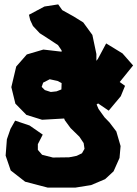

<svg xmlns="http://www.w3.org/2000/svg" viewBox="-20 -695 633 884"><path d="M468.8 -495.1 430.7 -423.8 423.8 -415V-446.3L405.3 -534.2L363.3 -591.8L319.3 -619.1L266.6 -648.4L248 -674.8L184.6 -665L113.3 -627L119.1 -602.5L131.8 -575.2L163.1 -542L204.1 -515.6L247.1 -487.3L263.7 -462.9V-457L179.7 -466.8L103.5 -444.3L54.7 -388.7L32.2 -293.9L50.8 -217.8L101.6 -166L173.8 -143.6L275.4 -149.4L278.3 -141.6L304.7 -105.5L345.7 -65.4L365.2 -36.1L369.1 -9.8L357.4 10.7L333 22.5L297.9 29.3L223.6 30.3L173.8 17.6L154.3 -4.9V-31.2L176.8 -75.2L116.2 -117.2L49.8 -139.6L28.3 -101.6L11.7 -53.7L5.9 21.5L29.3 89.8L95.7 141.6L200.2 168.9H326.2L399.4 157.2L463.9 129.9L502.9 93.8L530.3 32.2L535.2 -22.5L515.6 -89.8L484.4 -130.9L460.9 -155.3L433.6 -193.4L424.8 -213.9L431.6 -218.8L480.5 -185.5L536.1 -252L555.7 -299.8L531.2 -317.4L592.8 -393.6L543.9 -449.2ZM262.7 -283.2 240.2 -274.4 213.9 -271.5 186.5 -280.3 171.9 -294.9 178.7 -314.5 209 -330.1 245.1 -322.3 263.7 -312.5Z"/></svg>

Font: MaokenAssortedSans-TC
Style: Regular
Weight: 500
Version: Version 0.83